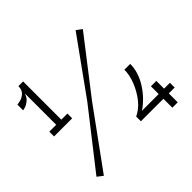

<svg xmlns="http://www.w3.org/2000/svg" viewBox="-142 -721 875 875"><g transform="rotate(-45 296.0 -283.0)"><path d="M75 -300.5V-521.5Q68.5 -501.2 55.5 -490.6Q42.5 -480 30.8 -476.2Q19 -472.5 15 -472.5V-509.3Q19.2 -509.2 34.2 -512.6Q49.3 -516 63.4 -528.1Q77.5 -540.2 77.8 -565.5H108V-300.5ZM30.5 -288.5V-319.2H147.3V-288.5ZM64.2 -1.2 37.3 -22 250.3 -294.2 442.5 -561.7 469.3 -541.7 267.8 -281.3ZM359.3 -57.5V-88Q392 -103 417 -134.6Q442 -166.2 457.1 -204.3Q472.2 -242.5 472.2 -277H509.7Q509.7 -224.2 477.5 -172.6Q445.3 -121 396.3 -88H576.7V-57.5ZM504.3 0V-138H539V0Z"/></g></svg>

Font: Darker Grotesque Light
Style: Regular
Weight: 300
Designer: Gabriel Lam
Foundry: TypeRant
Version: Version 1.000;gftools[0.9.28]